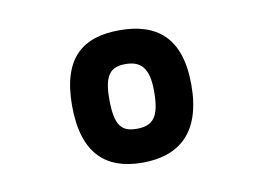

<svg xmlns="http://www.w3.org/2000/svg" viewBox="-46 -739 623 447"><g transform="rotate(-10 265.0 -515.5)"><path d="M259 -672C173 -672 120 -632 120 -518C120 -404 173 -359 259 -359C345 -359 402 -404 402 -518C402 -632 345 -672 259 -672ZM259 -439C223 -439 208 -456 208 -518C208 -574 223 -592 259 -592C295 -592 314 -574 314 -518C314 -456 297 -439 259 -439Z"/></g></svg>

Font: TitilliumMaps29L
Style: 999 wt
Weight: 900
Designer: Campivisivi
Foundry: Accademia di Belle Arti di Urbino and students of MA course of Visual design